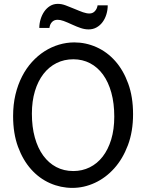

<svg xmlns="http://www.w3.org/2000/svg" viewBox="-20 -940 753 973"><path d="M654.3 -361.3Q654.3 -273.4 628.2 -204.1Q602.1 -134.8 558.8 -86.7Q515.6 -38.6 460.4 -13.2Q405.3 12.2 346.7 12.2Q287.6 12.2 233.4 -11.7Q179.2 -35.6 137.7 -82Q96.2 -128.4 71.3 -196Q46.4 -263.7 46.4 -351.6Q46.4 -410.2 58.3 -460.4Q70.3 -510.7 91.6 -552.2Q112.8 -593.8 142.1 -626Q171.4 -658.2 205.8 -680.2Q240.2 -702.1 278.6 -713.6Q316.9 -725.1 356.4 -725.1Q414.6 -725.1 468.5 -701.2Q522.5 -677.2 563.7 -630.9Q605 -584.5 629.6 -516.8Q654.3 -449.2 654.3 -361.3ZM559.1 -349.1Q559.1 -416.5 544.2 -470.5Q529.3 -524.4 502 -562Q474.6 -599.6 436.3 -619.6Q397.9 -639.6 351.6 -639.6Q305.2 -639.6 266.6 -620.4Q228 -601.1 200.2 -565.2Q172.4 -529.3 157 -478.3Q141.6 -427.2 141.6 -363.8Q141.6 -296.9 156.5 -243.2Q171.4 -189.5 199 -151.6Q226.6 -113.8 265.1 -93.5Q303.7 -73.2 351.6 -73.2Q396.5 -73.2 434.6 -92Q472.7 -110.8 500.2 -146.2Q527.8 -181.6 543.5 -232.9Q559.1 -284.2 559.1 -349.1ZM179.2 -798.3Q179.2 -820.8 185.8 -842.5Q192.4 -864.3 204.3 -881.6Q216.3 -898.9 233.6 -909.7Q251 -920.4 272.9 -920.4Q283.2 -920.4 293 -918.5Q302.7 -916.5 312.7 -912.8Q322.8 -909.2 333.7 -904.5Q344.7 -899.9 357.4 -895Q370.6 -889.6 381.1 -885.3Q391.6 -880.9 400.6 -877.9Q409.7 -875 417.5 -873.3Q425.3 -871.6 433.1 -871.6Q450.2 -871.6 461.2 -883.8Q472.2 -896 474.6 -913.1H525.9Q525.9 -889.6 519.3 -867.7Q512.7 -845.7 500.2 -828.6Q487.8 -811.5 469.7 -801.3Q451.7 -791 429.2 -791Q409.7 -791 389.9 -797.6Q370.1 -804.2 347.7 -814.5Q319.3 -827.6 302.5 -833.7Q285.6 -839.8 272 -839.8Q253.9 -839.8 243.2 -828.1Q232.4 -816.4 230.5 -798.3Z"/></svg>

Font: Andika FrenchTight
Style: Regular
Weight: 400
Designer: Victor Gaultney, Annie Olsen, Julie Remington, Don Collingsworth, Eric Hays, Becca Hirsbrunner
Foundry: SIL International
Version: Version 5.000 ; Dig1 Dig4Opn Dig7 LnSpcTght